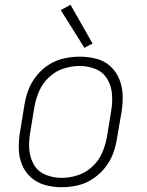

<svg xmlns="http://www.w3.org/2000/svg" viewBox="-20 -775 616 803"><path d="M236 8Q269 8 302 1Q335 -6 365 -25Q395 -44 417.5 -71.5Q440 -99 452 -130.5Q464 -162 469 -195L488 -305Q494 -341 493 -376Q492 -411 479.5 -442.5Q467 -474 442.5 -497Q418 -520 384 -529Q350 -538 315 -538Q282 -538 249 -531Q216 -524 186 -505.5Q156 -487 133.5 -459Q111 -431 99 -399.5Q87 -368 82 -335L64 -225Q58 -190 58.5 -154.5Q59 -119 71.5 -87.5Q84 -56 109 -33.5Q134 -11 167.5 -1.5Q201 8 236 8ZM237 -31Q203 -31 171 -44Q139 -57 122 -86Q105 -115 102.5 -149.5Q100 -184 106 -219L124 -329Q130 -362 144 -394.5Q158 -427 185.5 -452.5Q213 -478 246.5 -488.5Q280 -499 314 -499Q349 -499 380.5 -486Q412 -473 429 -444Q446 -415 448.5 -380.5Q451 -346 445 -311L427 -201Q421 -168 407 -135.5Q393 -103 366 -78Q339 -53 305 -42Q271 -31 237 -31ZM333 -575 367 -593 275 -755 234 -733Z"/></svg>

Font: Iosevka Sparkle XLtObl
Style: Regular
Weight: 200
Italic angle: -9°
Designer: Belleve Invis
Foundry: Belleve Invis
Version: Version 4.5.0; ttfautohint (v1.8.3)